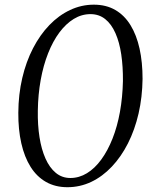

<svg xmlns="http://www.w3.org/2000/svg" viewBox="-20 -772 642 802"><path d="M261.5 10Q211 10 172.2 -12Q133.5 -34 107.8 -75Q82 -116 69 -173.5Q56 -231 56.5 -301Q57 -378 73 -446.2Q89 -514.5 118 -570.5Q147 -626.5 186.2 -667.2Q225.5 -708 272.8 -730.2Q320 -752.5 372 -752.5Q423.5 -752.5 461.8 -730.2Q500 -708 525.2 -666.8Q550.5 -625.5 563 -568.8Q575.5 -512 575.5 -442.5Q574.5 -366 558.8 -297.8Q543 -229.5 514.5 -173.2Q486 -117 447 -75.8Q408 -34.5 361 -12.2Q314 10 261.5 10ZM274 -28.5Q310.5 -28.5 343.2 -48.5Q376 -68.5 403 -105.5Q430 -142.5 450 -193Q470 -243.5 481 -304.5Q492 -365.5 493.5 -433.5Q494 -493.5 486.5 -544.5Q479 -595.5 462.2 -633.5Q445.5 -671.5 419.5 -692.2Q393.5 -713 358 -713Q321 -713 288.2 -693Q255.5 -673 228.2 -636.5Q201 -600 181 -549.5Q161 -499 150 -438.2Q139 -377.5 138 -309.5Q137 -250 145 -199Q153 -148 170 -109.8Q187 -71.5 213 -50Q239 -28.5 274 -28.5Z"/></svg>

Font: Merriweather 72pt Light
Style: Italic
Weight: 300
Italic angle: -7.8°
Version: Version 2.101